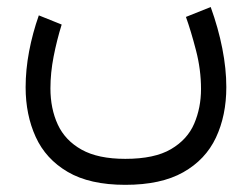

<svg xmlns="http://www.w3.org/2000/svg" viewBox="-20 -305 709 541"><path d="M333 142.6Q415.5 142.6 461.9 115.2Q508.3 87.9 527.3 43.2Q546.4 -1.5 546.4 -54.2Q546.4 -108.9 532.2 -163.3Q518.1 -217.8 503.9 -257.3L573.7 -285.2Q595.2 -225.6 606.4 -168.5Q617.7 -111.3 617.7 -59.6Q617.7 20.5 588.4 82.8Q559.1 145 496.3 180.4Q433.6 215.8 333 215.8Q232.9 215.8 170.9 179.4Q108.9 143.1 80.6 80.8Q52.2 18.6 52.2 -59.1Q52.2 -108.4 62 -160.2Q71.8 -211.9 89.4 -261.7L153.8 -235.8Q140.1 -191.9 131.1 -145.8Q122.1 -99.6 122.1 -56.2Q122.1 1 142.8 45.9Q163.6 90.8 210 116.7Q256.3 142.6 333 142.6Z"/></svg>

Font: Vazirmatn UI NL Light
Style: Regular
Weight: 300
Designer: Saber Rastikerdar
Foundry: Saber Rastikerdar
Version: Version 33.003